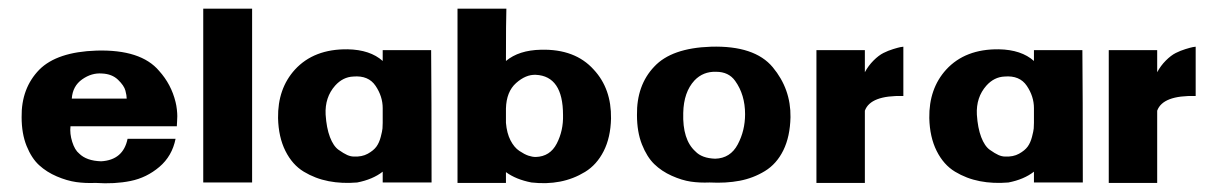

<svg xmlns="http://www.w3.org/2000/svg" viewBox="-20 -422 2815 444"><path d="M216 -252Q192 -254 170 -238.5Q148 -223 146 -194H273Q273 -201 270 -212.5Q267 -224 253 -237.5Q239 -251 216 -252ZM275 -101H386Q378 -61 348.5 -36Q319 -11 282 -3.5Q245 4 201 1Q177 2 156 -1Q135 -4 111.5 -14Q88 -24 70.5 -40Q53 -56 41.5 -84.5Q30 -113 30 -151Q29 -218 71 -261Q112 -302 203 -305Q306 -308 348 -258Q376 -227 386 -186Q388 -178 389 -169Q390 -160 390 -153.5Q390 -147 389.5 -141Q389 -135 389 -132V-130H143Q141 -113 147 -94Q153 -75 163 -67Q180 -50 214 -49Q265 -52 275 -101Z M450 0V-402H563V0Z M798 -60Q817 -59 830.5 -66.5Q844 -74 850.5 -83Q857 -92 860.5 -105.5Q864 -119 864.5 -125Q865 -131 865 -138Q865 -152 865 -172Q865 -199 848.5 -223.5Q832 -248 797 -245Q773 -244 755 -224Q731 -197 733 -157Q735 -126 743 -105Q751 -84 763 -75.5Q775 -67 783 -63.5Q791 -60 798 -60ZM865 -306H977Q978 -212 978 0H865Q865 -7 865 -25Q842 -7 806 0Q771 3 740 -3Q709 -9 682.5 -25Q656 -41 640 -73Q624 -105 623 -149Q622 -217 662 -261Q706 -309 784 -308Q836 -307 865 -281Q865 -302 865 -306Z M1219 -59Q1252 -60 1267.5 -90Q1283 -120 1282 -156Q1282 -246 1219 -249Q1196 -250 1173.5 -230Q1151 -210 1150 -171Q1150 -167 1150 -155.5Q1150 -144 1150 -138Q1152 -114 1160.5 -97.5Q1169 -81 1181 -73Q1193 -65 1202 -62Q1211 -59 1219 -59ZM1353 -261Q1394 -217 1393 -148Q1392 -104 1376 -72.5Q1360 -41 1333 -24.5Q1306 -8 1275 -2Q1244 4 1209 0Q1173 -7 1150 -24Q1150 -20 1150 -15.5Q1150 -11 1150 -6Q1150 -1 1150 1H1038Q1038 -51 1038 -209.5Q1038 -368 1038 -402H1151Q1150 -375 1150 -281Q1180 -306 1231 -307Q1310 -309 1353 -261Z M1560 -161Q1558 -99 1588 -72Q1603 -56 1634 -55Q1669 -56 1686 -88Q1703 -120 1703 -158Q1703 -203 1680 -235Q1665 -256 1636 -256Q1606 -257 1586 -236Q1561 -209 1560 -161ZM1808 -151Q1807 -106 1791.5 -74.5Q1776 -43 1749 -26.5Q1722 -10 1690.5 -4Q1659 2 1621 0Q1598 1 1577.5 -2Q1557 -5 1533.5 -15.5Q1510 -26 1493 -42.5Q1476 -59 1464.5 -88Q1453 -117 1453 -156Q1452 -225 1493 -268Q1533 -311 1624 -314Q1725 -317 1767 -266.5Q1809 -216 1808 -151Z M1980 -255Q1988 -270 2000 -282Q2012 -294 2023 -299.5Q2034 -305 2045.5 -308.5Q2057 -312 2062 -313Q2067 -314 2069 -314V-200Q1993 -202 1980 -166Q1980 -93 1980 1H1868Q1868 -193 1868 -306H1980Q1980 -306 1980 -255Z M2304 -60Q2323 -59 2336.5 -66.5Q2350 -74 2356.5 -83Q2363 -92 2366.5 -105.5Q2370 -119 2370.5 -125Q2371 -131 2371 -138Q2371 -152 2371 -172Q2371 -199 2354.5 -223.5Q2338 -248 2303 -245Q2279 -244 2261 -224Q2237 -197 2239 -157Q2241 -126 2249 -105Q2257 -84 2269 -75.5Q2281 -67 2289 -63.5Q2297 -60 2304 -60ZM2371 -306H2483Q2484 -212 2484 0H2371Q2371 -7 2371 -25Q2348 -7 2312 0Q2277 3 2246 -3Q2215 -9 2188.5 -25Q2162 -41 2146 -73Q2130 -105 2129 -149Q2128 -217 2168 -261Q2212 -309 2290 -308Q2342 -307 2371 -281Q2371 -302 2371 -306Z M2656 -255Q2664 -270 2676 -282Q2688 -294 2699 -299.5Q2710 -305 2721.5 -308.5Q2733 -312 2738 -313Q2743 -314 2745 -314V-200Q2669 -202 2656 -166Q2656 -93 2656 1H2544Q2544 -193 2544 -306H2656Q2656 -306 2656 -255Z"/></svg>

Font: RIT Keram
Style: Bold
Weight: 700
Designer: Sanesh MV
Version: Version 1.0